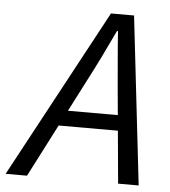

<svg xmlns="http://www.w3.org/2000/svg" viewBox="-100 -701 659 746"><g transform="rotate(5 229.5 -328.0)"><path d="M-50.6 0 302.8 -656.3H392.9L468.3 0H388.1L353.5 -377Q349.4 -429.3 344.5 -482Q339.7 -534.7 336.1 -590.4H332.1Q305.8 -534.3 280.4 -482.7Q255 -431.1 226.7 -377L32.8 0ZM106.5 -204.9 121.8 -265.2H409.8L395.8 -204.9Z"/></g></svg>

Font: Source Sans 3 VF
Style: Italic
Weight: 200
Italic angle: -11°
Designer: Paul D. Hunt
Foundry: Adobe Systems Incorporated
Version: Version 3.042;hotconv 1.0.118;makeotfexe 2.5.65603